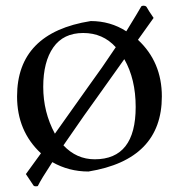

<svg xmlns="http://www.w3.org/2000/svg" viewBox="-20 -583 629 675"><path d="M113 71Q111 72 105.5 72Q100 72 98 69.5Q96 67 71 29L124 -44Q40 -122 40 -244Q40 -468 299 -509Q368 -509 424 -473Q467 -543 477 -561Q480 -563 485.5 -563Q491 -563 495 -559Q502 -546 520 -520L465 -443Q549 -365 549 -244Q549 -22 291 20Q222 20 164 -13Q124 48 113 71ZM173 -113 288 -275Q340 -346 387 -417Q342 -467 272.5 -467Q203 -467 167.5 -416.5Q132 -366 132 -277.5Q132 -189 173 -113ZM313 -23Q457 -23 457 -207Q457 -305 417 -375L323 -243Q289 -197 203 -72Q249 -23 313 -23Z"/></svg>

Font: Rosarivo
Style: Regular
Weight: 400
Designer: Pablo Ugerman
Foundry: Pablo Ugerman
Version: Version 1.003